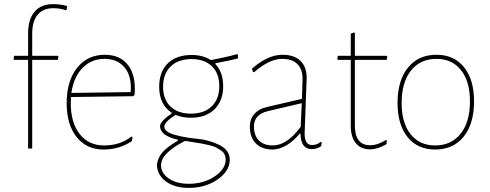

<svg xmlns="http://www.w3.org/2000/svg" viewBox="-20 -724 2389 936"><path d="M262 -452 265 -448 262 -432H137V0H117V-432H50L46 -436L49 -452H117V-560Q117 -630 148.5 -667Q180 -704 239 -704Q270 -704 307 -695L305 -676L302 -674Q273 -684 239 -684Q190 -684 163.5 -652Q137 -620 137 -560V-452Z M485 5Q402 5 353.5 -56Q305 -117 305 -221Q305 -329 355.5 -393Q406 -457 491 -457Q567 -457 605.5 -405Q644 -353 636 -262L630 -255L326 -251Q325 -242 325 -221Q325 -126 368.5 -70.5Q412 -15 487 -15Q566 -15 620 -58L626 -56L623 -36Q561 5 485 5ZM490 -437Q425 -437 382 -392.5Q339 -348 328 -271L617 -275L618 -296Q618 -362 583.5 -399.5Q549 -437 490 -437Z M914 -456Q969 -456 1008 -431Q1082 -445 1136 -460L1140 -457V-439Q1093 -427 1031 -416L1029 -413Q1068 -372 1068 -304Q1068 -233 1026 -191.5Q984 -150 911 -150Q869 -150 836 -164Q781 -129 781 -107Q781 -81 831 -67Q881 -53 940.5 -47.5Q1000 -42 1050 -17Q1100 8 1100 55Q1100 110 1040.5 151Q981 192 901 192Q830 192 787.5 159.5Q745 127 745 77Q750 43 774 16.5Q798 -10 847 -38V-43Q760 -62 760 -111Q765 -136 817 -171V-174Q756 -215 756 -301Q756 -374 798 -415Q840 -456 914 -456ZM914 -436Q849 -436 812 -400Q775 -364 775 -301Q775 -240 811 -205Q847 -170 911 -170Q975 -170 1012 -205.5Q1049 -241 1049 -304Q1049 -366 1013 -401Q977 -436 914 -436ZM765 82Q765 119 802 145.5Q839 172 901 172Q973 172 1026.5 136Q1080 100 1080 55Q1080 40 1074.5 28.5Q1069 17 1056 8.5Q1043 0 1031.5 -6Q1020 -12 997 -17Q974 -22 961.5 -24.5Q949 -27 921 -31Q893 -35 882 -37Q765 22 765 82Z M1357 -457Q1414 -457 1444.5 -427.5Q1475 -398 1475 -344Q1475 -332 1470 -209Q1465 -86 1465 -73Q1465 -17 1501 -17Q1525 -17 1543 -32L1549 -29L1545 -11Q1525 3 1500 3Q1446 3 1445 -73H1442Q1378 2 1311 5Q1257 5 1227.5 -24.5Q1198 -54 1198 -107Q1198 -143 1219.5 -168Q1241 -193 1280 -202L1452 -242L1455 -340Q1455 -387 1429.5 -412Q1404 -437 1356 -437Q1293 -437 1219 -372L1213 -374L1208 -389Q1285 -457 1357 -457ZM1451 -221 1285 -182Q1218 -166 1218 -107Q1218 -64 1242 -39.5Q1266 -15 1310 -15Q1379 -15 1446 -106Z M1784 4Q1739 4 1714.5 -26Q1690 -56 1690 -112V-432H1628L1624 -436L1627 -452H1690V-560L1706 -566L1710 -563V-452H1865L1868 -448L1865 -432H1710V-113Q1710 -16 1784 -16Q1822 -16 1862 -42L1866 -39L1864 -21Q1820 4 1784 4Z M2108 -457Q2193 -457 2242 -396.5Q2291 -336 2291 -230Q2291 -121 2240.5 -58Q2190 5 2101 5Q2016 5 1967 -55.5Q1918 -116 1918 -222Q1918 -331 1968.5 -394Q2019 -457 2108 -457ZM2108 -437Q2029 -437 1983.5 -380Q1938 -323 1938 -222Q1938 -125 1981.5 -70Q2025 -15 2101 -15Q2180 -15 2225.5 -72Q2271 -129 2271 -230Q2271 -327 2227.5 -382Q2184 -437 2108 -437Z"/></svg>

Font: Alegreya Sans SC Thin
Style: Regular
Weight: 100
Designer: Juan Pablo del Peral
Foundry: Huerta Tipografica
Version: Version 2.007